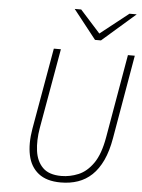

<svg xmlns="http://www.w3.org/2000/svg" viewBox="-61 -970 764 1030"><g transform="rotate(5 321.0 -455.0)"><path d="M305 12Q228.5 12 184.8 -22.8Q141 -57.5 128 -119.2Q115 -181 129 -262L206 -700H244L168 -269Q156.5 -202 164 -146Q171.5 -90 205 -56.5Q238.5 -23 305 -23Q352 -23 397 -41.8Q442 -60.5 476.5 -109.8Q511 -159 527 -251L605 -700H642L564 -249Q552 -179 528.8 -129.2Q505.5 -79.5 472.5 -48.2Q439.5 -17 397.5 -2.5Q355.5 12 305 12ZM422 -766 299 -922H334L442 -802L594 -922H633L454 -766Z"/></g></svg>

Font: Overpass Thin
Style: Italic
Weight: 250
Italic angle: -10°
Designer: Delve Withrington, Dave Bailey, Thomas Jockin
Foundry: Delve Fonts LLC
Version: Version 4.000